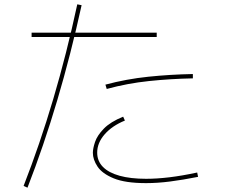

<svg xmlns="http://www.w3.org/2000/svg" viewBox="-20 -825 1040 887"><path d="M107 42 89 34Q164 -158 226 -367.5Q288 -577 337 -805L357 -801Q257 -344 107 42ZM655 21Q559 21 505.5 -1Q452 -23 430.5 -55.5Q409 -88 409 -119Q409 -139 419 -169Q429 -199 459.5 -230.5Q490 -262 549 -286L557 -268Q498 -244 463.5 -204.5Q429 -165 429 -120Q429 -81 455.5 -54Q482 -27 532.5 -13Q583 1 655 1Q705 1 763 -6Q821 -13 891 -28L895 -8Q825 6 766 13.5Q707 21 655 21ZM126 -654V-674H704V-654ZM473 -414 467 -434Q564 -460 665 -470.5Q766 -481 871 -483V-463Q768 -461 668 -450.5Q568 -440 473 -414Z"/></svg>

Font: Murecho Thin
Style: Regular
Weight: 100
Designer: Neil Summerour
Foundry: Positype
Version: Version 1.010